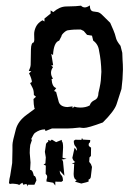

<svg xmlns="http://www.w3.org/2000/svg" viewBox="-20 -465 484 700"><path d="M244.6 -70.3 250.5 -76.2Q260.3 -72.8 272.5 -72.8Q293 -72.8 307.1 -80.6Q311 -93.8 325 -100.1Q338.9 -106.4 338.9 -126.5Q348.1 -164.1 348.1 -180.7L349.6 -203.1Q348.6 -244.6 341.3 -279.3Q338.4 -303.7 319.8 -316.9L315.4 -335L297.4 -337.9L285.2 -352.1L274.4 -357.4Q245.1 -357.4 239.7 -356.2Q234.4 -355 230.5 -355Q222.7 -355 213.4 -346.4Q204.1 -337.9 204.1 -333L195.8 -316.9Q175.8 -311 173.3 -264.2L167 -269L173.8 -227.1L166.5 -226.6L173.3 -220.2Q166 -210.4 166 -199.7Q166 -188.5 173.3 -178.2L168 -176.8Q169.9 -147.9 185.1 -144L177.2 -133.3L184.6 -129.9L192.9 -98.6Q196.8 -75.7 225.6 -74.7L244.6 -77.1ZM12.7 202.1Q14.2 185.1 17.1 175.8Q21 152.8 24.4 129.4Q25.4 101.1 25.4 84V63.5Q25.4 51.3 38.1 5.4Q46.4 -23.9 77.1 -46.4L107.4 -68.8L105.5 -70.3Q102.5 -83 102.1 -104L111.3 -112.3L103.5 -118.7Q103.5 -135.3 98.9 -144.3Q94.2 -153.3 89.8 -162.1L96.2 -166Q96.2 -176.8 85.9 -197.8L94.2 -205.1L85 -206.5Q91.3 -219.2 91.8 -229L92.8 -284.7Q93.3 -309.1 102.5 -310.1Q105 -314 105 -319.8L104.5 -340.8Q104.5 -353.5 111.1 -367.4Q117.7 -381.3 134.8 -391.1L142.1 -386.7V-397.5L164.6 -415.5V-427.2L174.3 -420.9Q197.3 -440.9 220.7 -441.4L238.8 -441.9Q254.9 -441.9 275.4 -444.3Q281.2 -438 289.6 -438Q296.9 -438 307.6 -445.3Q307.6 -425.3 319.8 -423.3Q328.1 -422.4 336.2 -420.9Q344.2 -419.4 354.5 -408.7L381.8 -381.8Q396.5 -349.1 398.7 -341.3Q400.9 -333.5 403.6 -324Q406.2 -314.5 419.4 -297.9L425.8 -272.5L426.8 -247.1Q428.2 -229.5 428.2 -211.4Q427.7 -176.3 422.9 -140.6Q413.1 -109.4 405 -85Q397 -60.5 355 -18.6Q300.8 1.5 285.6 1.5Q279.8 1.5 270.5 0Q241.2 3.4 226.1 3.4H169.4L146 12.7L144 6.8H142.6Q125 6.8 107.4 19.5Q102.5 22.9 92.8 43.9L97.2 43L90.3 63.5Q88.4 77.1 88.4 92.8L91.3 127.4L89.8 154.3Q97.2 154.3 100.6 165.5L103.5 175.8Q110.4 175.8 112.8 192.4L105.5 208.5H81.5V214.8L76.2 205.6L64.5 208.5L62 201.2L54.2 205.6Q54.2 209 46.4 209L47.9 207.5Q36.6 205.1 26.9 204.6Q17.6 204.6 16.1 206.1ZM309.1 45.4Q309.1 54.2 306.2 55.7Q303.2 57.1 303.2 63.5Q303.2 68.4 312 73.2L311.5 103.5L306.2 108.9L305.2 125L311.5 133.3L315.4 143.6L311.5 176.3Q311.5 187 302.7 189.9L303.2 196.8L294.4 199.7L276.4 204.1L253.4 197.3L259.8 191.4Q248.5 188.5 248.5 169.4L250.5 132.3L241.7 132.8L254.4 125.5Q248 123.5 243.7 110.8L252 73.2L260.7 85Q260.7 74.2 254.9 68.6Q249 63 249 48.3L254.4 44.4L276.9 44.9L278.8 38.1L282.2 43.9ZM149.4 196.8Q149.4 188 150.6 186.5Q151.9 185.1 151.9 178.7Q151.9 173.8 146.5 168.9L147 138.7L138.7 134.8L145.5 130.9L147 108.9L143.6 88.4L147 65.9Q147 55.2 155.8 52.2L155.3 45.4L164.1 48.3L168.9 43.9L184.6 53.2L205.1 44.9L205.6 50.3Q210 53.7 210 72.8L208 109.9L222.7 114.3L204.1 116.7Q210.4 118.7 210.4 130.4L214.8 175.8L197.8 157.2Q197.8 168 203.6 173.6Q209.5 179.2 209.5 193.8L204.1 197.8L181.6 197.3V211.4L173.8 201.2Z"/></svg>

Font: Truetypewriter PolyglOTT
Style: Regular
Weight: 400
Designer: Sergey Beatoff a.k.a. Sam_T
Version: Version 3.76